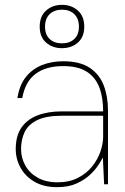

<svg xmlns="http://www.w3.org/2000/svg" viewBox="-20 -761 518 793"><path d="M215 12Q161 12 123 -10Q85 -32 65 -68Q45 -104 45 -145Q45 -200 68.5 -234Q92 -268 135 -284.5Q178 -301 236 -301H406Q406 -359 390 -400.5Q374 -442 338 -465Q302 -488 241 -488Q170 -488 127 -456Q84 -424 72 -356H52Q60 -409 86.5 -442.5Q113 -476 153 -492Q193 -508 241 -508Q310 -508 350.5 -481Q391 -454 408.5 -408Q426 -362 426 -305V0H410L405 -109H404Q399 -99 386 -79Q373 -59 351 -38.5Q329 -18 296 -3Q263 12 215 12ZM217 -8Q266 -8 302 -26.5Q338 -45 361 -74Q384 -103 395 -135.5Q406 -168 406 -197V-283H236Q170 -283 133 -264.5Q96 -246 81.5 -215Q67 -184 67 -145Q67 -109 84.5 -77.5Q102 -46 136 -27Q170 -8 217 -8ZM236 -562Q197 -562 170.5 -585Q144 -608 144 -651Q144 -694 170.5 -717.5Q197 -741 236 -741Q275 -741 301.5 -717.5Q328 -694 328 -651Q328 -608 301.5 -585Q275 -562 236 -562ZM236 -582Q268 -582 287 -600Q306 -618 306 -651Q306 -684 287 -702.5Q268 -721 236 -721Q204 -721 185 -702.5Q166 -684 166 -651Q166 -618 185 -600Q204 -582 236 -582Z"/></svg>

Font: DM Sans 28pt Thin
Style: Regular
Weight: 250
Version: Version 4.004;gftools[0.9.30]